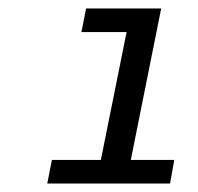

<svg xmlns="http://www.w3.org/2000/svg" viewBox="-20 -762 470 455"><path d="M290 -383 362 -742H184L173 -686H280L219 -383H103L92 -327H383L393 -383Z"/></svg>

Font: AWKNG-Font Medium
Style: Italic
Weight: 500
Italic angle: -11.3°
Designer: Awakening Church
Foundry: Awakening Church
Version: Version 1.700;PS 001.700;hotconv 1.0.88;makeotf.lib2.5.64775